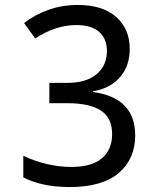

<svg xmlns="http://www.w3.org/2000/svg" viewBox="-20 -744 640 774"><path d="M74 -29V-116Q117 -95 168 -83Q219 -71 267 -71Q350 -71 391 -106Q432 -141 432 -203Q432 -269 386.5 -298.5Q341 -328 252 -328H179V-410H252Q328 -410 369.5 -445Q411 -480 411 -538Q411 -588 379.5 -615.5Q348 -643 288 -643Q204 -643 122 -589L77 -651Q119 -684 174.5 -704Q230 -724 294 -724Q394 -724 448.5 -675.5Q503 -627 503 -547Q503 -477 463 -432Q423 -387 355 -376V-373Q525 -350 525 -198Q525 -103 458.5 -46.5Q392 10 261 10Q149 10 74 -29Z"/></svg>

Font: Noto Sans Mono UI
Style: Regular
Weight: 400
Monospace: yes
Designer: Monotype Design team
Foundry: Monotype Imaging Inc.
Version: Version 1.000